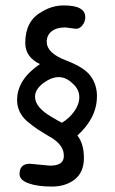

<svg xmlns="http://www.w3.org/2000/svg" viewBox="-20 -687 424 707"><path d="M43 -319Q43 -274 78 -242Q103 -221 120 -210Q137 -199 141 -197Q157 -187 161.5 -184.5Q166 -182 168 -181Q215 -152 215 -115Q215 -106 214 -103Q208 -77 164 -77L90 -84Q52 -84 52 -46Q52 -24 85 -12Q118 0 171 0Q221 0 255 -26Q289 -53 289 -105Q289 -158 265 -188Q337 -253 337 -333Q337 -374 315 -405Q293 -438 222 -465Q152 -492 152 -533Q152 -557 170 -571.5Q188 -586 220 -586L260 -581Q274 -581 284 -594.5Q294 -608 294 -624Q294 -667 215 -667Q171 -667 133 -643Q73 -610 73 -529Q73 -477 127 -451Q43 -394 43 -319ZM138 -380Q169 -403 196 -403Q224 -403 248 -379Q272 -358 272 -329Q272 -303 253.5 -277Q235 -251 208 -235Q194 -242 169 -257Q109 -292 109 -331Q109 -357 138 -380Z"/></svg>

Font: Patrick Hand SC
Style: Regular
Weight: 400
Designer: Patrick Wagesreiter
Foundry: Patrick Wagesreiter
Version: Version 2.001; ttfautohint (v1.8.2)